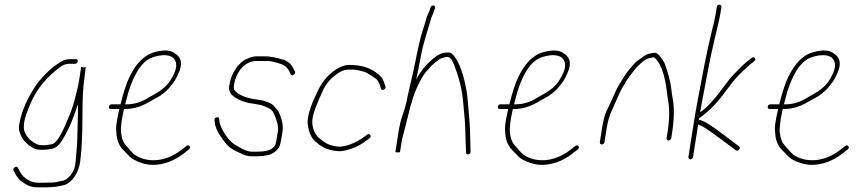

<svg xmlns="http://www.w3.org/2000/svg" viewBox="-20 -697 3720 828"><path d="M306.5 -442H281.5C273.5 -442 265.1 -440.5 256.3 -437.5C247.5 -434.5 233.7 -426.1 215 -412.3C196.2 -398.6 174.5 -377.3 149.7 -348.5C139.1 -336.2 126.4 -317 111.5 -291.1C96.7 -265.1 84.7 -238.4 75.4 -211C72.3 -201.7 69.7 -193 67.8 -185C65.9 -177 64 -167.5 62.3 -156.5C60.5 -145.5 61.8 -134.3 66 -123C75.8 -94.4 96.6 -72 128.4 -56C146.6 -49.2 172.4 -49 205.8 -55.5C217.8 -57.8 229.7 -66.7 241.5 -82C269.3 -122.8 294 -177.8 315.6 -247C317 -242.9 316.2 -191.4 313.1 -92.5C312.7 -76.8 311.7 -62.5 310.3 -49.5C308.9 -36.5 307.9 -24.8 307.3 -14.5C306.7 -4.2 305.7 5 304.4 13C300.7 36.9 289.4 56.5 270.6 72C263.3 78 256.6 81.5 250.4 82.5C244.3 83.5 237.7 84.8 230.8 86.5C223.9 88.2 216.3 89.3 208.2 90L167.1 91H147.1C131.1 91 117.6 88 106.5 82C87.8 72.7 74.2 59.7 65.7 43L57.2 27C54.2 21 49.7 20 43.7 24C37.7 28 36 32.7 38.5 38L46.9 54C53.1 65.3 60.6 75 69.4 83C78.3 89.7 88.4 96 99.6 102C110.9 108 125.6 111 143.9 111H163.9C195.4 111 218 109.5 231.6 106.5C239.2 104.8 247 103.2 254.9 101.5C262.9 99.8 271.8 95 281.7 87C308.9 63.5 324.2 28.8 327.7 -17C328.6 -29 329.8 -41.8 331.2 -55.4C332.6 -69 333.9 -98.8 335 -145C335.4 -162.3 335.6 -189.4 335.8 -226.3C335.9 -263.2 337.2 -295.8 339.8 -324L345.1 -370C345.9 -379.3 347.1 -389 348.7 -399L350.1 -408L339.8 -406C337.3 -407.3 334.6 -408 331.6 -408H330.1L319.8 -343C318.3 -333.7 316.3 -323.8 313.7 -313.5C311 -303.2 306.7 -286.1 300.7 -262.3C294.7 -238.5 284.8 -211 271 -180C244.7 -113.6 222.2 -78.6 203.4 -75C174.2 -69 152.9 -69 139.4 -75C112.5 -87.4 94.4 -106.2 85.3 -131.5C82.1 -140.5 81.9 -154.1 84.8 -172.3C87.7 -190.4 97.9 -219.3 115.5 -259C141.1 -316.7 183 -366.7 241.1 -409C252.9 -417.7 265.4 -422 278.3 -422H303.3C310 -422 313.9 -425.3 314.9 -432C316 -438.7 313.2 -442 306.5 -442Z M519.6 -247C525 -268.3 529.9 -286.7 534.3 -302C556.2 -370.6 583.5 -415.2 612.4 -436C621.3 -443.3 634.7 -449.3 652.4 -454C685.2 -462.4 709.8 -460.4 726.5 -448C747.4 -428.8 744.4 -396.8 715.8 -352C702.8 -329.5 678.7 -308.5 643.5 -289C637.5 -285.7 630.4 -281.7 622.1 -277C591.1 -257 559.5 -247 524.6 -247ZM458.5 -227H494.5C487.4 -195 483.1 -172.3 481.7 -159C480.2 -145.7 480.5 -132.3 482.3 -119C484.5 -91.7 493.5 -69.5 509.3 -52.5C516.4 -44.8 523.7 -37.3 531.2 -30C543.6 -14.8 563.1 -2.8 591.3 6C608.3 11.3 624.5 14 639.8 14C683.5 14 730.7 -2.3 772.2 -35L793.9 -52C800 -56.7 801.2 -61.5 797.7 -66.5C794.1 -71.5 789.3 -71.7 783.3 -67L761.6 -50C723.9 -20.7 681.1 -6 642.6 -6C610.4 -6 582.9 -14.2 560 -30.5C551.2 -36.8 539.8 -50.9 520.8 -72.7C511.1 -83.8 504.9 -100.9 502.1 -124C499.7 -144.4 503.8 -178.8 514.5 -227H521.5C556.8 -227 590.6 -237.7 626 -259C633.8 -263.7 643.6 -269.1 655.4 -275.3C667.2 -281.4 676.9 -287.8 684.5 -294.5C689.5 -298.8 694.4 -303 699.2 -307C704.1 -311 711.2 -319.2 720.4 -331.5C731.3 -343.8 741.4 -360.7 750.2 -382C767.9 -420.7 762.6 -448.3 736.7 -465C719.1 -480.5 690.8 -483.4 651.7 -473.5C632 -468.5 616.7 -461.5 606 -452.5C581.8 -436.2 559 -407 538.3 -365C525.8 -339.5 512.9 -300.2 499.6 -247H461.6C455 -247 451.1 -243.7 450 -237C449 -230.3 451.8 -227 458.5 -227Z M1246.4 -374.5C1252.6 -378.2 1254.5 -382.7 1252 -388L1247.5 -397C1244.5 -403.7 1240.4 -410.6 1235.2 -417.8C1230 -425 1220.6 -431.7 1207 -438C1182.7 -445.3 1167.3 -449.3 1160.9 -450C1155 -450.7 1149.6 -451.5 1144.8 -452.5C1139.9 -453.5 1132.3 -454 1122 -454H1085.5C1075.3 -454 1063 -451 1048.6 -445C1038.9 -441 1031.1 -436.7 1025 -432C1020.3 -427.3 1015.6 -422.8 1010.9 -418.5C1006.2 -414.2 1001.2 -407.7 995.8 -399C982 -379.2 972.8 -355.2 968.4 -327C965.4 -307.9 971.9 -292.6 988.1 -281C1010.1 -264.6 1037.8 -254.3 1071.2 -250C1076.4 -249.3 1081.3 -248.5 1085.8 -247.5C1090.3 -246.5 1095.7 -245.6 1101.9 -244.7C1108.1 -243.9 1120 -239.4 1137.6 -231.2C1150.3 -225.4 1158.9 -215.6 1163.6 -202C1176.1 -171.7 1181.1 -148.7 1178.7 -133L1173.3 -99C1172 -91 1170.3 -83.1 1168.1 -75.3C1166 -67.5 1160.4 -61.1 1151.5 -56C1140 -47.3 1120.3 -43 1092.4 -43H1065.4C1049.3 -43 1028.3 -51.3 1002.4 -68C976.9 -80.5 954.9 -105.6 936.3 -143.4C930.3 -155.7 926.9 -165.9 926.1 -174L925.7 -184C924.7 -190 920.9 -192.3 914.3 -191C907.8 -189.7 904.7 -185.7 904.9 -179L906.4 -169C906.7 -153 916.1 -131.3 934.6 -104C938.6 -98 946.2 -88.2 957.3 -74.6C968.4 -61 987.2 -48.8 1013.6 -38C1032 -28 1048.2 -23 1062.2 -23H1089.2C1104.8 -23 1120.1 -24.7 1135 -28C1153.1 -31.7 1168.3 -41.7 1180.7 -57.8C1185.8 -64.3 1190 -78.1 1193.3 -99L1198.7 -133C1201.5 -151.3 1198.2 -173.1 1188.5 -198.5C1186.9 -202.8 1184.9 -207.6 1182.5 -213C1180.2 -218.3 1172.2 -228.3 1158.6 -243C1154.9 -247 1146.8 -251.5 1134.4 -256.4C1122 -261.3 1112.8 -264.2 1106.6 -265L1082.6 -268.5C1071.2 -270.2 1059.1 -272.7 1046.3 -276C1041.2 -277.3 1036.3 -279 1031.6 -281C1007.8 -291.1 993.9 -301.1 989.8 -311C987.9 -315.7 987.8 -323.5 989.6 -334.5C991.3 -345.5 994.8 -356.8 1000 -368.5C1012.9 -397.6 1031 -417.1 1054.2 -427C1065.2 -431.7 1074.6 -434 1082.3 -434H1135.3C1148 -434 1168.5 -429 1197 -419C1211.1 -413 1221.7 -402.3 1228.9 -387L1233.3 -377C1235.8 -371.7 1240.2 -370.8 1246.4 -374.5Z M1635.1 -310.5C1641.6 -313.5 1644 -318 1642.3 -324L1638.2 -336C1635.5 -344.7 1632.1 -352.7 1628 -360C1618.5 -372.7 1603.4 -384.7 1582.7 -396C1556.9 -410 1523.8 -417 1486.3 -417C1470 -417 1451.7 -411.3 1432.9 -400C1397.9 -378.1 1371.1 -347.8 1352.5 -309C1325 -254.6 1309.8 -211.1 1306.9 -178.5C1306 -168.8 1307.3 -156.3 1310.6 -140.8C1314 -125.3 1320 -111.4 1328.8 -99C1333.9 -91.7 1343.2 -83 1356.7 -73C1381.7 -54.3 1414.1 -45 1448.4 -45C1478.8 -47.7 1515.1 -60 1547.9 -82L1573.9 -101C1579.2 -105 1580.1 -109.5 1576.6 -114.5C1573 -119.5 1568.6 -120 1563.3 -116C1545.9 -102.8 1531 -93.2 1518.7 -87C1496.4 -75.8 1479.1 -69.5 1467.8 -68C1452 -63.5 1435.2 -63.5 1417.5 -68C1412.2 -69.3 1406.2 -71.2 1399.2 -73.5C1392.3 -75.8 1382.8 -81.3 1370.8 -90C1358.9 -98.7 1350.7 -106 1346.3 -112C1331.6 -132.1 1325.2 -154.8 1327.1 -180C1328.9 -204 1344.7 -247.6 1374.4 -310.6C1384 -330.9 1397.8 -348.9 1415.8 -364.5C1423.9 -371.5 1432.4 -377.8 1441.3 -383.5C1450.2 -389.2 1458.6 -392.8 1465.1 -394.5C1471.1 -396.2 1482.2 -397 1498.3 -397C1514.4 -397 1531.6 -393.3 1555.1 -386C1559.3 -383.3 1564.4 -380.5 1570.2 -377.5C1576.1 -374.5 1584.6 -369.1 1595.7 -361.4C1606.9 -353.7 1614.6 -342.5 1618.9 -328L1622.8 -315C1624.6 -309 1628.6 -307.5 1635.1 -310.5Z M1742.4 -208C1744.1 -218.6 1750.5 -241.4 1761.5 -276.4C1768.5 -298.7 1778.5 -322.2 1791.5 -346.8C1803 -368.6 1813.8 -384.7 1824.1 -395C1828 -399 1834.1 -405.7 1842.2 -415C1852.7 -424.7 1863.7 -433 1873.4 -440C1879.9 -445 1890.2 -448.7 1904.4 -451C1918.5 -454.6 1930.6 -440.9 1940.7 -410C1959.9 -362.4 1973.1 -309.1 1978 -250C1979.6 -230.7 1981.3 -212 1983.1 -194C1985 -176 1986 -158.5 1986.3 -141.5C1986.6 -124.5 1987.1 -108.7 1987.8 -94C1988.5 -79.3 1989 -66.7 1989.3 -56L1989.8 -40C1989.4 -33.3 1992.6 -30.5 1999.4 -31.5C2006.2 -32.5 2009.5 -36.3 2009.2 -43L2008.9 -60C2008.5 -70 2008 -89.4 2007.4 -118.3C2006.8 -147.2 2005.2 -173.7 2002.8 -198C2001 -216 1999.3 -235 1997.8 -255C1996.3 -275 1994.4 -291.5 1992.1 -304.5C1980.1 -373.5 1962.5 -421.7 1943.1 -449C1939.6 -455 1934.8 -460.6 1928.8 -465.9C1922.8 -471.2 1911.1 -472.2 1893.8 -469C1876.2 -466.1 1852.2 -450.8 1824.8 -423C1812.3 -410.4 1800.9 -396.3 1790.5 -380.8C1782.4 -368.7 1777 -359.4 1774.4 -353C1777.2 -366.3 1780.3 -381 1783.9 -397C1787.4 -413 1791.5 -434.2 1796.2 -460.7C1800.9 -487.1 1811.3 -525.9 1827.4 -577C1830.7 -587.7 1833.7 -597.8 1836.2 -607.5C1838.8 -617.2 1841.2 -624.3 1843.6 -629C1846 -633.7 1848.6 -640.3 1851.3 -649L1856.2 -661C1858.6 -667.7 1856.5 -671.7 1850.1 -673C1843.6 -674.3 1839.2 -671.7 1836.8 -665L1832.9 -653C1830.4 -645.7 1827.8 -639.5 1825 -634.5C1822.2 -629.5 1819.5 -621.7 1816.8 -611C1814.1 -600.3 1809 -583.7 1801.5 -561.2C1794 -538.7 1783.8 -494.9 1770.9 -429.8C1765.2 -400.9 1757.5 -366.3 1747.8 -326C1741.3 -298.6 1736.2 -275.4 1732.6 -256.2C1730.5 -245.1 1724.4 -224.8 1714.5 -195.5C1708.2 -177.2 1703.2 -155.7 1699.2 -131L1685.3 -43C1684.9 -40.3 1688.1 -39.3 1694.8 -40C1701.4 -39.3 1704.9 -40.3 1705.3 -43L1713.7 -96C1714.8 -98.7 1715.5 -101.3 1716 -104Z M2196.6 -247C2202 -268.3 2206.9 -286.7 2211.3 -302C2233.2 -370.6 2260.5 -415.2 2289.4 -436C2298.3 -443.3 2311.7 -449.3 2329.4 -454C2362.2 -462.4 2386.8 -460.4 2403.5 -448C2424.4 -428.8 2421.4 -396.8 2392.8 -352C2379.8 -329.5 2355.7 -308.5 2320.5 -289C2314.5 -285.7 2307.4 -281.7 2299.1 -277C2268.1 -257 2236.5 -247 2201.6 -247ZM2135.5 -227H2171.5C2164.4 -195 2160.1 -172.3 2158.7 -159C2157.2 -145.7 2157.5 -132.3 2159.3 -119C2161.5 -91.7 2170.5 -69.5 2186.3 -52.5C2193.4 -44.8 2200.7 -37.3 2208.2 -30C2220.6 -14.8 2240.1 -2.8 2268.3 6C2285.3 11.3 2301.5 14 2316.8 14C2360.5 14 2407.7 -2.3 2449.2 -35L2470.9 -52C2477 -56.7 2478.2 -61.5 2474.7 -66.5C2471.1 -71.5 2466.3 -71.7 2460.3 -67L2438.6 -50C2400.9 -20.7 2358.1 -6 2319.6 -6C2287.4 -6 2259.9 -14.2 2237 -30.5C2228.2 -36.8 2216.8 -50.9 2197.8 -72.7C2188.1 -83.8 2181.9 -100.9 2179.1 -124C2176.7 -144.4 2180.8 -178.8 2191.5 -227H2198.5C2233.8 -227 2267.6 -237.7 2303 -259C2310.8 -263.7 2320.6 -269.1 2332.4 -275.3C2344.2 -281.4 2353.9 -287.8 2361.5 -294.5C2366.5 -298.8 2371.4 -303 2376.2 -307C2381.1 -311 2388.2 -319.2 2397.4 -331.5C2408.3 -343.8 2418.4 -360.7 2427.2 -382C2444.9 -420.7 2439.6 -448.3 2413.7 -465C2396.1 -480.5 2367.8 -483.4 2328.7 -473.5C2309 -468.5 2293.7 -461.5 2283 -452.5C2258.8 -436.2 2236 -407 2215.3 -365C2202.8 -339.5 2189.9 -300.2 2176.6 -247H2138.6C2132 -247 2128.1 -243.7 2127 -237C2126 -230.3 2128.8 -227 2135.5 -227Z M2575.2 -74C2577.9 -74 2580.4 -75 2582.7 -77C2585 -79 2586.4 -81.3 2586.8 -84L2596.6 -146C2601.3 -175.4 2609.8 -203.1 2622.3 -229C2626.7 -238.3 2633.1 -252.8 2641.4 -272.3C2649.7 -291.9 2657.7 -308.5 2665.5 -322C2671.4 -330 2676.9 -339 2681.8 -349C2688.6 -360 2700.1 -375.6 2716.4 -395.8C2724.9 -406.3 2731.8 -413.7 2737.2 -418C2754.8 -435.2 2769.7 -444.9 2782.5 -447C2786.7 -447.7 2791.2 -448.5 2796.1 -449.5C2801 -450.5 2805.8 -447 2811.3 -439C2832.9 -413.3 2847.6 -369 2855.2 -306C2857.2 -289.3 2858.8 -278 2859.8 -272C2868.1 -231.7 2867.7 -183 2858.7 -126L2854.7 -101C2854.3 -98.3 2855 -96 2856.6 -94C2858.3 -92 2860.5 -91 2863.2 -91C2865.8 -91 2868.3 -92 2870.6 -94C2873 -96 2874.3 -98.3 2874.7 -101L2878.7 -126C2886.5 -175.4 2888.2 -218.6 2883.7 -255.5C2882.7 -263.8 2881.5 -271 2880.1 -277C2878.7 -283 2877.1 -294.7 2875.2 -312C2871.6 -344.3 2861.6 -382.3 2845.2 -426C2831.2 -451.3 2818.6 -465.5 2808.8 -468.5C2804.3 -470.2 2793.7 -469 2777.2 -465C2769 -462.9 2758 -456.4 2744.3 -445.4C2729.9 -436.3 2718.6 -426.8 2710.5 -417C2705.6 -411 2698.8 -403 2690.3 -393.1C2681.7 -383.2 2673.3 -371 2665 -356.5C2659.4 -346.8 2653.8 -337.4 2647.9 -328.3C2642.1 -319.2 2632.2 -298.2 2618.1 -265.5C2613.3 -254.5 2606.5 -240.2 2597.7 -222.5C2588.9 -204.8 2581.9 -179.3 2576.6 -146L2566.8 -84C2566.4 -81.3 2567 -79 2568.7 -77C2570.4 -75 2572.6 -74 2575.2 -74Z M3082.7 -677C3080.1 -677 3077.6 -676 3075.3 -674C3072.9 -672 3071.6 -669.7 3071.1 -667L3066.4 -637C3065.3 -630.3 3063.4 -620.3 3060.6 -607C3041.5 -532.8 3022.7 -446 3004.4 -346.5C2999.6 -320.8 2994.7 -295 2989.6 -269C2984.5 -243 2980.4 -220.3 2977.3 -201L2948.7 -20C2948.2 -17.3 2948.9 -15 2950.6 -13C2952.2 -11 2954.4 -10 2957.1 -10C2959.8 -10 2962.2 -11 2964.6 -13C2966.9 -15 2968.2 -17.3 2968.7 -20L2990.8 -160L3004.9 -154C3014.8 -149.4 3032.7 -137.9 3058.4 -119.5C3071 -110.5 3083.8 -101 3096.9 -91C3110 -81 3122.5 -71.7 3134.5 -63L3153.3 -49C3158.1 -45.7 3162.7 -46.7 3167.2 -52C3171.7 -57.3 3171.7 -62 3167 -66L3148.2 -80C3136.2 -88.7 3115.9 -104 3087.3 -125.9C3058.6 -147.8 3034.8 -163.5 3015.9 -173L3001.9 -179C2999.3 -179.7 2996.6 -179.3 2993.7 -178L2995.1 -187C3020.2 -204.8 3042.6 -224.3 3062.4 -245.5C3072 -255.8 3082.7 -268.5 3094.4 -283.5C3106.1 -298.5 3120.2 -317.2 3136.8 -339.5C3153.3 -361.8 3180.9 -389.7 3219.5 -423L3232.1 -433C3238 -437 3239.1 -441.5 3235.2 -446.5C3231.3 -451.5 3226.7 -451.7 3221.3 -447L3208.7 -437C3199.7 -430.3 3189.6 -421.7 3178.6 -411C3168.2 -400.3 3157.5 -389.5 3146.4 -378.5C3135.4 -367.5 3124.3 -354.3 3113.2 -339C3064.2 -271.2 3026.2 -229.2 2999.2 -213C3001.9 -229.7 3005.5 -249.7 3010.2 -273C3014.9 -296.3 3022 -333.8 3031.6 -385.3C3041.1 -436.8 3050.5 -481.9 3059.9 -520.5C3063.8 -536.2 3067.2 -550.8 3070.4 -564.5L3079.9 -605.5C3083.1 -619.2 3085.2 -629.7 3086.4 -637L3091.1 -667C3091.6 -669.7 3090.9 -672 3089.2 -674C3087.6 -676 3085.4 -677 3082.7 -677Z M3360.6 -247C3366 -268.3 3370.9 -286.7 3375.3 -302C3397.2 -370.6 3424.5 -415.2 3453.4 -436C3462.3 -443.3 3475.7 -449.3 3493.4 -454C3526.2 -462.4 3550.8 -460.4 3567.5 -448C3588.4 -428.8 3585.4 -396.8 3556.8 -352C3543.8 -329.5 3519.7 -308.5 3484.5 -289C3478.5 -285.7 3471.4 -281.7 3463.1 -277C3432.1 -257 3400.5 -247 3365.6 -247ZM3299.5 -227H3335.5C3328.4 -195 3324.1 -172.3 3322.7 -159C3321.2 -145.7 3321.5 -132.3 3323.3 -119C3325.5 -91.7 3334.5 -69.5 3350.3 -52.5C3357.4 -44.8 3364.7 -37.3 3372.2 -30C3384.6 -14.8 3404.1 -2.8 3432.3 6C3449.3 11.3 3465.5 14 3480.8 14C3524.5 14 3571.7 -2.3 3613.2 -35L3634.9 -52C3641 -56.7 3642.2 -61.5 3638.7 -66.5C3635.1 -71.5 3630.3 -71.7 3624.3 -67L3602.6 -50C3564.9 -20.7 3522.1 -6 3483.6 -6C3451.4 -6 3423.9 -14.2 3401 -30.5C3392.2 -36.8 3380.8 -50.9 3361.8 -72.7C3352.1 -83.8 3345.9 -100.9 3343.1 -124C3340.7 -144.4 3344.8 -178.8 3355.5 -227H3362.5C3397.8 -227 3431.6 -237.7 3467 -259C3474.8 -263.7 3484.6 -269.1 3496.4 -275.3C3508.2 -281.4 3517.9 -287.8 3525.5 -294.5C3530.5 -298.8 3535.4 -303 3540.2 -307C3545.1 -311 3552.2 -319.2 3561.4 -331.5C3572.3 -343.8 3582.4 -360.7 3591.2 -382C3608.9 -420.7 3603.6 -448.3 3577.7 -465C3560.1 -480.5 3531.8 -483.4 3492.7 -473.5C3473 -468.5 3457.7 -461.5 3447 -452.5C3422.8 -436.2 3400 -407 3379.3 -365C3366.8 -339.5 3353.9 -300.2 3340.6 -247H3302.6C3296 -247 3292.1 -243.7 3291 -237C3290 -230.3 3292.8 -227 3299.5 -227Z"/></svg>

Font: Proton
Style: RgCndIt
Weight: 500
Version: Version 1.017